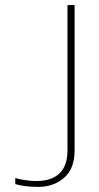

<svg xmlns="http://www.w3.org/2000/svg" viewBox="-20 -719 388 754"><path d="M40 4V-20Q55 -15 79.5 -11.5Q104 -8 122 -8Q182 -8 213.5 -38Q245 -68 245 -128V-699H273V-128Q273 -57 232 -21Q191 15 129 15Q79 15 40 4Z"/></svg>

Font: Prompt Thin
Style: Regular
Weight: 250
Designer: Katatrad Team
Foundry: CadsonDemak
Version: Version 1.001